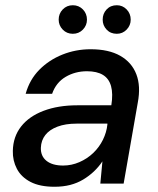

<svg xmlns="http://www.w3.org/2000/svg" viewBox="-20 -701 605 733"><path d="M188 12Q132 12 96.5 -6.5Q61 -25 44.5 -56.5Q28 -88 29 -125Q30 -179 60.5 -218Q91 -257 146.5 -278Q202 -299 275 -299H405Q412 -343 404 -372Q396 -401 373 -415Q350 -429 312 -429Q267 -429 230.5 -407.5Q194 -386 179 -343H78Q93 -397 130 -434.5Q167 -472 218 -492.5Q269 -513 326 -513Q395 -513 439 -488Q483 -463 500.5 -417.5Q518 -372 506 -309L452 0H363L371 -85Q357 -64 338.5 -46.5Q320 -29 297.5 -15.5Q275 -2 248 5Q221 12 188 12ZM221 -69Q253 -69 283 -82Q313 -95 336 -117Q359 -139 373 -167.5Q387 -196 390 -226V-229H272Q230 -229 199.5 -217.5Q169 -206 153 -185.5Q137 -165 136 -137Q135 -105 157.5 -87Q180 -69 221 -69ZM258 -572Q235 -572 219.5 -588Q204 -604 204 -626Q204 -649 219.5 -665Q235 -681 258 -681Q281 -681 296.5 -665Q312 -649 312 -626Q312 -604 296.5 -588Q281 -572 258 -572ZM426 -572Q402 -572 387 -588Q372 -604 372 -626Q372 -649 387 -665Q402 -681 426 -681Q448 -681 463.5 -665Q479 -649 479 -626Q479 -604 463.5 -588Q448 -572 426 -572Z"/></svg>

Font: DM Sans 18pt Medium
Style: Italic
Weight: 500
Italic angle: -10°
Designer: Colophon Foundry, Jonny Pinhorn
Foundry: Colophon Foundry
Version: Version 4.004;gftools[0.9.30]